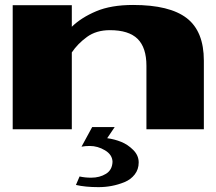

<svg xmlns="http://www.w3.org/2000/svg" viewBox="-20 -521 872 774"><path d="M351.6 -8.8H442.4L412.1 36.1Q441.4 40 468.3 50.8Q495.1 61.5 517.1 83.5Q539.1 105.5 539.1 133.8Q539.1 162.1 522.9 182.6Q506.8 203.1 481.4 213.4Q456.1 223.6 430.2 228.5Q404.3 233.4 377 233.4Q324.2 233.4 286.1 224.6L300.8 190.4Q322.3 195.3 347.7 195.3Q381.8 195.3 407.2 179.7Q432.6 164.1 433.6 130.9Q432.6 102.5 403.3 85Q374 67.4 341.8 67.4Q323.2 67.4 308.6 70.3ZM31.2 -500H269.5V-413.1Q307.6 -450.2 367.7 -475.6Q427.7 -501 516.6 -501Q664.1 -501 732.9 -447.8Q801.8 -394.5 801.8 -276.4V0H570.3V-255.9Q570.3 -329.1 534.7 -364.3Q499 -399.4 422.9 -399.4Q368.2 -399.4 330.6 -372.1Q293 -344.7 269.5 -309.6V0H31.2Z"/></svg>

Font: Polsku
Style: Regular
Weight: 400
Designer: Sebastien Sanfilippo
Version: Version 1.1